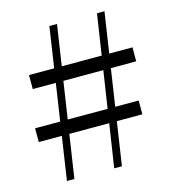

<svg xmlns="http://www.w3.org/2000/svg" viewBox="-106 -793 786 879"><g transform="rotate(-15 287.0 -353.0)"><path d="M102.8 0 208.8 -706.3H245L138.1 0ZM24.4 -270.9H515.4V-205.6H24.4ZM551 -447.1H60.6V-513.4H551ZM326.9 0 434.5 -706.3H469.9L363.4 0Z"/></g></svg>

Font: Noto Serif JP
Style: Regular
Weight: 200
Designer: Ryoko NISHIZUKA 西塚涼子 (kana & ideographs); Frank Grießhammer (Latin, Greek & Cyrillic); Wenlong ZHANG 张文龙 (bopomofo); San
Foundry: Adobe
Version: Version 2.001;hotconv 1.1.0;makeotfexe 2.6.0